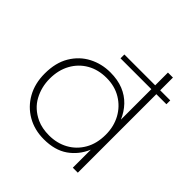

<svg xmlns="http://www.w3.org/2000/svg" viewBox="-193 -900 1059 1059"><g transform="rotate(45 337.0 -370.0)"><path d="M301.5 2.5Q228.5 2.5 171.2 -30.5Q114 -63.5 81.2 -122Q48.5 -180.5 48.5 -257.5Q48.5 -342.5 83.5 -400.8Q118.5 -459 176 -488.8Q233.5 -518.5 300.5 -518.5Q358 -518.5 401.8 -500.8Q445.5 -483 476.2 -450.8Q507 -418.5 525.5 -375V-612.5H285V-642.5H525.5V-742H564.5V-642.5H643V-612.5H564.5V0H525.5V-140.5Q498 -75 442.5 -36.2Q387 2.5 301.5 2.5ZM307 -33Q368.5 -33 418 -60.2Q467.5 -87.5 496.5 -137.8Q525.5 -188 525.5 -257Q525.5 -321 497.8 -371.8Q470 -422.5 420.8 -452.2Q371.5 -482 307 -482Q242.5 -482 193.2 -453.8Q144 -425.5 116 -374.8Q88 -324 88 -257Q88 -192 117.8 -136.8Q147.5 -81.5 211.5 -51.5Q252.5 -33 307 -33Z"/></g></svg>

Font: Argentum Novus ExtraLight
Style: Regular
Weight: 250
Designer: Julieta Ulanovsky (font) & Cristiano Sobral (main changes)
Foundry: Julieta Ulanovsky (font) & Cristiano Sobral (main changes)
Version: Version 3.00;November 27, 2020;FontCreator 13.0.0.2655 64-bi